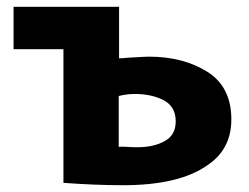

<svg xmlns="http://www.w3.org/2000/svg" viewBox="-20 -513 735 566"><path d="M359 -343Q410 -346 419 -346Q520 -346 591 -301.5Q662 -257 662 -161Q662 -72 590 -25Q507 33 343 33Q262 33 167 26V-368H20V-493H331V-341Q339 -341 359 -343ZM356 -80Q365 -79 386 -79Q433 -79 465.5 -97Q498 -115 498 -155Q498 -199 462.5 -217.5Q427 -236 377 -236Q354 -236 330 -230V-80Q338 -81 344.5 -80.5Q351 -80 356 -80Z"/></svg>

Font: Gmarket Sans TTF Bold
Style: Regular
Weight: 700
Designer: Creative Director : Sungho Lee; Art Director : Kiwoong Choi; Project Manager : Sori Yang, Jongwook Yoon; Font Designer :
Foundry: Sandoll Inc.
Version: Version 1.000;hotconv 1.0.109;makeotfexe 2.5.65596